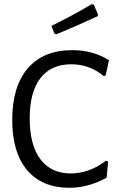

<svg xmlns="http://www.w3.org/2000/svg" viewBox="-20 -884 560 911"><path d="M497 -598 481 -525 472 -523Q405 -579 318 -579Q223 -579 172 -513.5Q121 -448 121 -322Q121 -195 172 -128Q223 -61 316 -61Q360 -61 403.5 -77Q447 -93 483 -122L493 -117L486 -41Q399 7 309 7Q180 7 109 -76.5Q38 -160 38 -315Q38 -474 112 -560Q186 -646 322 -646Q423 -646 497 -598ZM425 -862 445 -815 443 -807Q348 -763 247 -721L238 -725L224 -761Q329 -813 415 -864Z"/></svg>

Font: Alegreya Sans
Style: Regular
Weight: 400
Designer: Juan Pablo del Peral
Foundry: Huerta Tipografica
Version: Version 2.008; ttfautohint (v1.6)